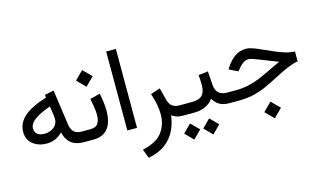

<svg xmlns="http://www.w3.org/2000/svg" viewBox="-104 -994 2629 1578"><g transform="rotate(-15 1210.0 -204.5)"><path d="M511.2 0Q439.5 0 399.7 -33.7Q359.9 -67.4 348.1 -126.5Q319.8 -98.1 286.9 -83Q253.9 -67.9 212.9 -67.9Q143.1 -67.9 95.7 -105.5Q48.3 -143.1 48.3 -209.5Q48.3 -284.7 109.9 -339.6Q171.4 -394.5 303.2 -435.1L299.8 -458.5L377.9 -474.1L420.4 -174.3Q426.3 -131.3 448.5 -110.1Q470.7 -88.9 513.2 -88.9H528.3V0ZM328.6 -245.6Q328.6 -260.7 326.7 -274.4L314.5 -356Q219.7 -321.8 176.5 -288.6Q133.3 -255.4 133.3 -215.8Q133.3 -183.6 155.3 -167Q177.2 -150.4 214.8 -150.4Q243.7 -150.4 269.8 -161.6Q295.9 -172.9 312.3 -194.3Q328.6 -215.8 328.6 -245.6Z M588.4 0H508.8V-88.9H587.4Q636.2 -88.9 653.6 -117.2Q670.9 -145.5 670.9 -189Q670.9 -220.7 665 -256.8Q659.2 -293 652.3 -329.6L737.3 -351.1Q745.6 -312 750.5 -274.4Q755.4 -236.8 755.4 -202.6Q755.4 -144 739.3 -98.1Q723.1 -52.2 686.5 -26.1Q649.9 0 588.4 0ZM647.9 -576.2 718.8 -505.4 647.9 -434.6 577.1 -505.4Z M960.9 -672.4V-0.5H878.4V-672.4Z M1350.1 0Q1316.4 0 1293.7 -9Q1271 -18.1 1258.3 -28.3Q1251 35.6 1222.9 95.5Q1194.8 155.3 1138.7 199.7Q1082.5 244.1 990.2 262.2L961.4 185.1Q1080.6 159.2 1129.4 94.5Q1178.2 29.8 1178.2 -58.6Q1178.2 -100.1 1169.2 -145.8Q1160.2 -191.4 1144 -238.8L1225.1 -266.1L1251.5 -164.1Q1262.2 -123 1285.6 -106Q1309.1 -88.9 1344.7 -88.9H1363.3V0Z M1343.8 -88.9H1451.2Q1513.2 -88.9 1539.8 -116.7Q1566.4 -144.5 1566.4 -202.1Q1566.4 -225.6 1565.2 -246.6Q1564 -267.6 1562 -288.6L1643.6 -298.3L1651.4 -184.1Q1657.2 -88.9 1750.5 -88.9H1760.7V0H1749.5Q1695.3 0 1662.8 -19.5Q1630.4 -39.1 1610.4 -74.7Q1584 -36.1 1541 -18.1Q1498 0 1451.2 0H1343.8ZM1553.2 77.6 1621.6 145.5 1553.2 214.4 1485.4 145.5ZM1391.1 77.6 1459.5 145.5 1391.1 214.4 1323.2 145.5Z M2075.7 74.7 2146.5 145.5 2075.7 216.3 2004.9 145.5ZM1740.7 -88.9H1823.7Q1880.9 -88.9 1928.7 -99.1Q1976.6 -109.4 2022.2 -127.4Q2067.9 -145.5 2117.9 -170.2Q2168 -194.8 2230 -223.1Q2195.3 -235.8 2158.2 -250.7Q2121.1 -265.6 2087.6 -278.8Q2054.2 -292 2029.3 -300.5Q2004.4 -309.1 1994.1 -309.1Q1964.4 -309.1 1941.7 -291.7Q1918.9 -274.4 1899.9 -250L1886.7 -233.4L1812 -270L1819.3 -281.7Q1851.6 -334 1894.3 -365.5Q1937 -397 1994.6 -397Q2018.6 -397 2052.5 -384.8Q2086.4 -372.6 2126.5 -354.2Q2166.5 -335.9 2209.5 -317.1Q2252.4 -298.3 2295.4 -285.4Q2338.4 -272.5 2377.4 -271V-186.5Q2346.2 -183.1 2297.6 -163.8Q2249 -144.5 2171.4 -103.5Q2108.9 -70.3 2055.4 -47.1Q2002 -23.9 1946.5 -12Q1891.1 0 1822.3 0H1740.7Z"/></g></svg>

Font: Vazirmatn UI
Style: Regular
Weight: 400
Designer: Saber Rastikerdar
Foundry: Saber Rastikerdar
Version: Version 33.003